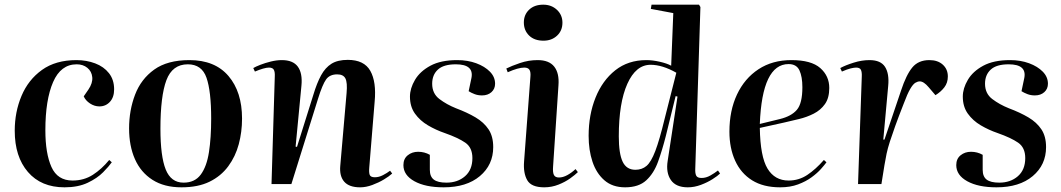

<svg xmlns="http://www.w3.org/2000/svg" viewBox="-20 -787 4538 821"><path d="M307 -530Q350 -530 387 -516Q424 -502 446 -474Q468 -446 468 -405Q468 -371 450 -351.5Q432 -332 405 -332Q384 -332 365 -344.5Q346 -357 338 -375L358 -404Q377 -432 374.5 -457Q372 -482 353.5 -497Q335 -512 308 -512Q240 -512 207 -436Q174 -360 174 -230Q174 -131 200 -73Q226 -15 290 -15Q339 -15 377 -39.5Q415 -64 447 -103L458 -93Q446 -76 421 -50.5Q396 -25 355 -5.5Q314 14 256 14Q156 14 99.5 -51.5Q43 -117 43 -228Q43 -308 72 -377Q101 -446 159.5 -488Q218 -530 307 -530Z M756 14Q682 14 632 -18Q582 -50 557 -106.5Q532 -163 532 -238Q532 -315 557.5 -382Q583 -449 639.5 -489.5Q696 -530 790 -530Q899 -530 957 -462Q1015 -394 1015 -280Q1015 -223 1001 -170.5Q987 -118 956 -76Q925 -34 876 -10Q827 14 756 14ZM765 -6Q813 -6 838.5 -40.5Q864 -75 873.5 -136.5Q883 -198 883 -280Q883 -397 863 -454.5Q843 -512 783 -512Q717 -512 691.5 -444Q666 -376 666 -236Q666 -119 688.5 -62.5Q711 -6 765 -6Z M1657 -45Q1644 -33 1621.5 -19.5Q1599 -6 1572 4Q1545 14 1520 14Q1473 14 1452 -10Q1431 -34 1435 -78L1462 -389Q1466 -434 1457 -451.5Q1448 -469 1422 -469Q1390 -469 1374.5 -447.5Q1359 -426 1340 -365L1226 0H1141L1155 -460Q1156 -479 1151 -488.5Q1146 -498 1130 -498Q1120 -498 1104.5 -493.5Q1089 -489 1070 -481L1063 -496Q1073 -502 1093.5 -510Q1114 -518 1138.5 -524Q1163 -530 1185 -530Q1233 -530 1253.5 -502Q1274 -474 1269 -421L1244 -160L1250 -159L1320 -382Q1335 -432 1353 -465Q1371 -498 1397.5 -514.5Q1424 -531 1467 -531Q1537 -531 1563.5 -484Q1590 -437 1582 -352L1559 -71Q1557 -49 1561 -39Q1565 -29 1583 -29Q1600 -29 1617.5 -38Q1635 -47 1648 -57Z M1889 -6Q1937 -6 1968.5 -33.5Q2000 -61 2000 -111Q2000 -156 1969.5 -177Q1939 -198 1882 -218Q1844 -231 1810 -251Q1776 -271 1754.5 -301Q1733 -331 1733 -374Q1733 -409 1754.5 -445.5Q1776 -482 1820.5 -506Q1865 -530 1935 -530Q1980 -530 2016.5 -516.5Q2053 -503 2075 -480.5Q2097 -458 2097 -429Q2097 -407 2081.5 -393Q2066 -379 2041 -379Q2024 -379 2009.5 -384.5Q1995 -390 1984 -397L1996 -454Q2007 -512 1929 -512Q1877 -512 1852.5 -489.5Q1828 -467 1828 -429Q1828 -387 1859 -363.5Q1890 -340 1930 -324Q1978 -306 2013.5 -285Q2049 -264 2069 -234Q2089 -204 2089 -158Q2089 -82 2032 -34Q1975 14 1877 14Q1799 14 1752 -12Q1705 -38 1705 -81Q1705 -108 1723.5 -123Q1742 -138 1768 -138Q1795 -138 1818 -125V-61Q1818 -32 1835 -19Q1852 -6 1889 -6Z M2220 -691Q2220 -724 2242.5 -745.5Q2265 -767 2303 -767Q2338 -767 2361.5 -745Q2385 -723 2385 -690Q2385 -656 2362 -634.5Q2339 -613 2304 -613Q2265 -613 2242.5 -635Q2220 -657 2220 -691ZM2248 -458Q2250 -479 2244 -488.5Q2238 -498 2222 -498Q2196 -498 2151 -478L2145 -494Q2167 -505 2203.5 -517.5Q2240 -530 2279 -530Q2328 -530 2350 -502Q2372 -474 2368 -422L2345 -75Q2343 -50 2348.5 -39Q2354 -28 2370 -28Q2387 -28 2405.5 -38Q2424 -48 2441 -64L2451 -51Q2440 -40 2418.5 -24.5Q2397 -9 2368 2.5Q2339 14 2307 14Q2252 14 2234.5 -16.5Q2217 -47 2221 -97Z M2953 -66Q2952 -46 2957 -36Q2962 -26 2980 -26Q2999 -26 3017.5 -36.5Q3036 -47 3050 -58L3059 -45Q3049 -35 3027 -21Q3005 -7 2977 3.5Q2949 14 2921 14Q2870 14 2848.5 -17.5Q2827 -49 2835 -99L2877 -374L2869 -376L2827 -205Q2812 -146 2794 -96Q2776 -46 2743.5 -16Q2711 14 2653 14Q2599 14 2564.5 -16Q2530 -46 2513.5 -95.5Q2497 -145 2497 -206Q2497 -296 2526.5 -369.5Q2556 -443 2611 -486.5Q2666 -530 2744 -530Q2770 -530 2801 -523Q2832 -516 2850 -506L2859 -731L2763 -749L2766 -767H2969L2975 -757ZM2697 -61Q2725 -61 2744.5 -77.5Q2764 -94 2782 -141Q2800 -188 2822 -279L2872 -476Q2812 -510 2762 -510Q2699 -510 2662.5 -428.5Q2626 -347 2626 -204Q2626 -130 2642.5 -95.5Q2659 -61 2697 -61Z M3364 -530Q3449 -530 3487.5 -496Q3526 -462 3526 -411Q3526 -368 3507.5 -342Q3489 -316 3459.5 -301Q3430 -286 3396.5 -278Q3363 -270 3333 -263L3229 -240Q3231 -117 3262 -66Q3293 -15 3352 -15Q3396 -15 3432 -39Q3468 -63 3503 -103L3514 -93Q3506 -82 3490.5 -64.5Q3475 -47 3450.5 -29Q3426 -11 3392.5 1.5Q3359 14 3316 14Q3244 14 3196 -16Q3148 -46 3123.5 -100Q3099 -154 3099 -224Q3099 -314 3131.5 -383Q3164 -452 3223.5 -491Q3283 -530 3364 -530ZM3411 -414Q3411 -459 3398.5 -486Q3386 -513 3352 -513Q3239 -513 3229 -257L3315 -278Q3364 -290 3387.5 -317.5Q3411 -345 3411 -414Z M3665 -459Q3666 -478 3661.5 -488Q3657 -498 3641 -498Q3632 -498 3617.5 -494.5Q3603 -491 3580 -481L3573 -496Q3595 -508 3630 -519Q3665 -530 3698 -530Q3746 -530 3764.5 -501Q3783 -472 3778 -420L3757 -190H3762L3833 -400Q3855 -467 3881 -498.5Q3907 -530 3954 -530Q3990 -530 4011.5 -510.5Q4033 -491 4033 -460Q4033 -433 4018 -413.5Q4003 -394 3980 -380L3951 -414Q3930 -439 3913 -439Q3904 -439 3894 -433Q3884 -427 3872 -406.5Q3860 -386 3844 -343Q3822 -287 3808 -248Q3794 -209 3785 -181Q3776 -153 3771 -129.5Q3766 -106 3762 -81L3749 0H3649Z M4253 -6Q4301 -6 4332.5 -33.5Q4364 -61 4364 -111Q4364 -156 4333.5 -177Q4303 -198 4246 -218Q4208 -231 4174 -251Q4140 -271 4118.5 -301Q4097 -331 4097 -374Q4097 -409 4118.5 -445.5Q4140 -482 4184.5 -506Q4229 -530 4299 -530Q4344 -530 4380.5 -516.5Q4417 -503 4439 -480.5Q4461 -458 4461 -429Q4461 -407 4445.5 -393Q4430 -379 4405 -379Q4388 -379 4373.5 -384.5Q4359 -390 4348 -397L4360 -454Q4371 -512 4293 -512Q4241 -512 4216.5 -489.5Q4192 -467 4192 -429Q4192 -387 4223 -363.5Q4254 -340 4294 -324Q4342 -306 4377.5 -285Q4413 -264 4433 -234Q4453 -204 4453 -158Q4453 -82 4396 -34Q4339 14 4241 14Q4163 14 4116 -12Q4069 -38 4069 -81Q4069 -108 4087.5 -123Q4106 -138 4132 -138Q4159 -138 4182 -125V-61Q4182 -32 4199 -19Q4216 -6 4253 -6Z"/></svg>

Font: Literata 72pt SemiBold
Style: Italic
Weight: 600
Italic angle: -2°
Designer: Latin by Veronika Burian and Jose Scaglione. Greek by Irene Vlachou. Cyrillic by Vera Evstafieva
Foundry: TypeTogether
Version: Version 3.002